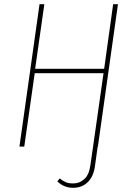

<svg xmlns="http://www.w3.org/2000/svg" viewBox="-20 -701 635 918"><path d="M544 -681 448 0H447L434 93Q427 144 399 170.5Q371 197 330 197Q285 197 254 166L266 152Q280 164 294 170Q308 176 330 176Q361 176 383.5 155Q406 134 412 90L425 0L475 -351H146L96 0H73L169 -681H192L148 -372H478L521 -681Z"/></svg>

Font: Fira Sans Condensed Thin
Style: Italic
Weight: 250
Width: 3
Italic angle: -8°
Designer: Carrois Corporate & Edenspiekermann AG
Foundry: Carrois Corporate GbR & Edenspiekermann AG
Version: Version 4.203